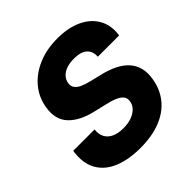

<svg xmlns="http://www.w3.org/2000/svg" viewBox="-196 -890 1052 1052"><g transform="rotate(-45 330.5 -363.5)"><path d="M301.3 9.8Q209.5 9.8 143.8 -17.8Q78.1 -45.4 47.6 -101.1Q17.1 -156.7 29.8 -240.2H195.3Q191.4 -205.1 204.6 -181.2Q217.8 -157.2 245.4 -145Q272.9 -132.8 312.5 -132.8Q348.6 -132.8 376.2 -142.8Q403.8 -152.8 420.9 -170.4Q438 -188 441.4 -210.9Q445.3 -231.9 435.1 -246.8Q424.8 -261.7 400.6 -272.9Q376.5 -284.2 336.9 -293L263.2 -310.5Q172.4 -331.5 126 -380.9Q79.6 -430.2 93.3 -513.2Q104 -580.6 146.2 -630.9Q188.5 -681.2 254.6 -709.2Q320.8 -737.3 403.3 -737.3Q487.8 -737.3 547.9 -709Q607.9 -680.7 636.5 -629.2Q665 -577.6 654.8 -509.3H489.7Q492.7 -549.8 467.5 -572.3Q442.4 -594.7 390.1 -594.7Q356 -594.7 330.8 -585.7Q305.7 -576.7 291 -560.3Q276.4 -543.9 272.9 -523.4Q269 -501.5 279.5 -486.3Q290 -471.2 312.7 -460.7Q335.4 -450.2 367.7 -442.9L427.7 -428.2Q479.5 -416.5 518.1 -397.5Q556.6 -378.4 580.8 -351.6Q605 -324.7 614 -289.8Q623 -254.9 615.7 -210.9Q604.5 -141.6 564.5 -92Q524.4 -42.5 458 -16.4Q391.6 9.8 301.3 9.8Z"/></g></svg>

Font: Inter 16pt ExtraBold
Style: Italic
Weight: 800
Italic angle: -9.3988°
Version: Version 4.001;git-66647c0bb